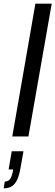

<svg xmlns="http://www.w3.org/2000/svg" viewBox="-64 -744 302 1047"><path d="M3 0 129 -724H218L91 0ZM-44 283 -38 246Q-18 246 -8 231Q2 216 8 180H-17L0 81H64L49 165Q42 208 30.5 234Q19 260 1 271.5Q-17 283 -44 283Z"/></svg>

Font: Archivo ExtraCondensed Medium
Style: Italic
Weight: 500
Width: 2
Italic angle: -10°
Designer: Hector Gatti
Foundry: Omnibus-Type
Version: Version 2.001